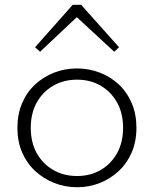

<svg xmlns="http://www.w3.org/2000/svg" viewBox="-20 -770 645 805"><path d="M303 15Q252 15 207 -3Q162 -21 127 -53.5Q92 -86 72.5 -131.5Q53 -177 53 -234Q53 -291 72.5 -337Q92 -383 127 -415.5Q162 -448 207 -465.5Q252 -483 303 -483Q353 -483 398.5 -465.5Q444 -448 478.5 -415.5Q513 -383 532.5 -337Q552 -291 552 -234Q552 -177 532.5 -131.5Q513 -86 478.5 -53.5Q444 -21 399 -3Q354 15 303 15ZM303 -32Q359 -32 402.5 -57.5Q446 -83 471 -128Q496 -173 496 -234Q496 -295 471 -340Q446 -385 402.5 -410.5Q359 -436 303 -436Q247 -436 203 -410.5Q159 -385 134 -340Q109 -295 109 -234Q109 -173 134 -128Q159 -83 203 -57.5Q247 -32 303 -32ZM148 -553 127 -572 285 -750H320L479 -572L459 -553L302 -698Z"/></svg>

Font: BioRhyme Light
Style: Regular
Weight: 300
Designer: Aoife Mooney
Foundry: Aoife Mooney Type
Version: Version 1.600;gftools[0.9.33]